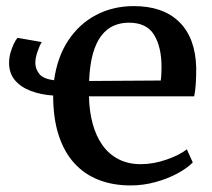

<svg xmlns="http://www.w3.org/2000/svg" viewBox="-20 -582 677 614"><path d="M397.5 11Q341 11 295.5 -6.8Q250 -24.5 217.5 -60.2Q185 -96 167.5 -150Q150 -204 150 -276.5Q111 -279 79 -291Q47 -303 28 -325.2Q9 -347.5 9 -381Q9 -396.5 13.2 -412Q17.5 -427.5 23.5 -440.5Q29.5 -453.5 36 -461L113.5 -447.5Q106.5 -436.5 99.8 -416.5Q93 -396.5 93 -381Q93 -361.5 105.8 -345.5Q118.5 -329.5 153 -325.5Q163 -399 198 -452.2Q233 -505.5 287.2 -534Q341.5 -562.5 408 -562.5Q501.5 -562.5 553.2 -511.8Q605 -461 607.5 -365.5Q607.5 -335 606 -312.8Q604.5 -290.5 601 -274H264.5Q265.5 -226.5 276.2 -186.8Q287 -147 307.5 -118Q328 -89 358.8 -73Q389.5 -57 430 -57Q471 -57 513 -71.8Q555 -86.5 577.5 -104.5L596.5 -62.5Q579 -44.5 547.8 -27.5Q516.5 -10.5 477.5 0.2Q438.5 11 397.5 11ZM265 -323 494 -324.5Q495.5 -334 496 -346.2Q496.5 -358.5 496.5 -368.5Q496.5 -431.5 472.8 -470.5Q449 -509.5 392 -509.5Q365.5 -509.5 343 -499.5Q320.5 -489.5 303.8 -467.5Q287 -445.5 277 -410Q267 -374.5 265 -323Z"/></svg>

Font: Merriweather 36pt Medium
Style: Regular
Weight: 500
Version: Version 2.100